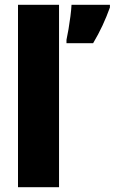

<svg xmlns="http://www.w3.org/2000/svg" viewBox="-20 -780 478 800"><path d="M226 0H55V-760H226ZM438 -749Q424 -710 407 -673.5Q390 -637 368 -600H257V-614Q261 -632 265.5 -658.5Q270 -685 273.5 -712.5Q277 -740 278 -760H438Z"/></svg>

Font: Noto Sans Tamil Condensed Black
Style: Regular
Weight: 900
Width: 3
Designer: Jelle Bosma - Monotype Design Team
Foundry: Monotype Imaging Inc.
Version: Version 2.004; ttfautohint (v1.8.4.7-5d5b)